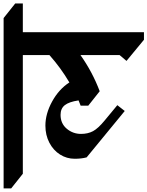

<svg xmlns="http://www.w3.org/2000/svg" viewBox="33 -932 836 1089"><g transform="rotate(-90 451.5 -388.0)"><path d="M813 -677V10H770L650 -89L683 -128V-350Q587 -282 478 -241L396 -306V-349L426 -361Q418 -415 399 -439Q380 -463 344 -463Q295 -463 265.5 -428Q236 -393 236 -347Q236 -308 251.5 -279Q267 -250 312 -213L399 -141L366 -99L103 -315Q95 -344 95 -383Q95 -428 119 -466Q143 -504 186 -526.5Q229 -549 283 -549Q350 -549 419.5 -511Q489 -473 528 -413Q611 -462 683 -526V-677H10L-73 -743V-786H893L976 -720V-677Z"/></g></svg>

Font: InknutAntiqua
Style: Medium
Weight: 500
Designer: Claus Eggers Srensen
Foundry: Claus Eggers Srensen
Version: Version 1.000; ttfautohint (v1.2) -l 7 -r 28 -G 50 -x 13 -D 